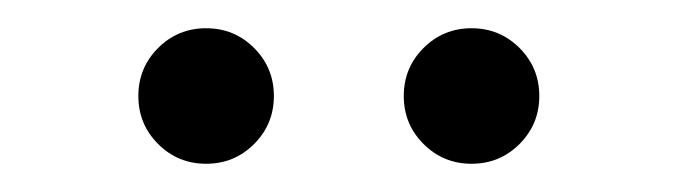

<svg xmlns="http://www.w3.org/2000/svg" viewBox="-20 -664 480 136"><path d="M280 -562Q266 -576 266 -596Q266 -616 280 -630Q294 -644 314 -644Q334 -644 348 -630Q362 -616 362 -596Q362 -576 348 -562Q334 -548 314 -548Q294 -548 280 -562ZM92 -562Q78 -576 78 -596Q78 -616 92 -630Q106 -644 126 -644Q146 -644 160 -630Q174 -616 174 -596Q174 -576 160 -562Q146 -548 126 -548Q106 -548 92 -562Z"/></svg>

Font: Old Standard TT
Style: Regular
Weight: 400
Designer: Alexey Kryukov <alexios@thessalonica.org.ru>
Version: Version 2.2